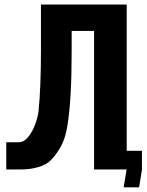

<svg xmlns="http://www.w3.org/2000/svg" viewBox="-20 -745 644 844"><path d="M7.5 -119.5H60.5Q85 -119.5 104 -143Q123 -166.5 134.8 -198.8Q146.5 -231 149.5 -257Q160 -361.5 160 -525V-725H537V-82H604V0.5L591.5 78.5H523.5L536.5 0.5V0H393.5V-609H295V-518Q295 -303.5 276 -191Q268 -140 249.5 -104.8Q231 -69.5 204.5 -42Q185 -21 148.5 -10.5Q112 0 72.5 0H7.5Z"/></svg>

Font: JuliaMono ExtraBold
Style: Regular
Weight: 800
Monospace: yes
Designer: cormullion
Foundry: corm
Version: Version 0.055; ttfautohint (v1.8.4)